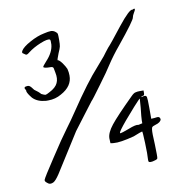

<svg xmlns="http://www.w3.org/2000/svg" viewBox="-78 -747 813 840"><g transform="rotate(-10 328.5 -327.0)"><path d="M564.5 -668.9Q570.3 -671.9 572.3 -671.9Q575.2 -671.9 575.2 -668.9Q575.2 -665 568.4 -654.3Q561.5 -642.6 560.5 -635.7Q560.5 -624 478.5 -523.4Q448.2 -487.3 421.9 -447.3Q408.2 -424.8 366.2 -368.2Q324.2 -310.5 318.4 -305.7Q315.4 -302.7 281.2 -256.8Q246.1 -210 229.5 -188.5Q213.9 -164.1 120.1 -15.6Q102.5 10.7 91.8 15.6Q85 18.6 80.1 18.6Q75.2 18.6 71.3 16.6Q56.6 6.8 56.6 1Q56.6 -1 56.6 -2Q59.6 -11.7 111.3 -89.8Q162.1 -168 191.4 -207Q214.8 -238.3 238.3 -273.4Q317.4 -391.6 370.1 -449.2Q396.5 -480.5 405.3 -490.2Q408.2 -493.2 417 -505.9Q426.8 -517.6 430.7 -523.4Q443.4 -536.1 499 -607.4Q551.8 -673.8 564.5 -668.9ZM165 -633.8Q185.5 -638.7 196.3 -638.7Q197.3 -638.7 198.2 -638.7Q209 -637.7 216.8 -630.9Q223.6 -626 224.6 -621.1Q225.6 -616.2 225.6 -594.7Q225.6 -574.2 223.6 -565.4Q221.7 -556.6 212.9 -537.1Q201.2 -507.8 204.1 -507.8Q210 -507.8 222.7 -491.2Q234.4 -474.6 239.3 -462.9Q243.2 -447.3 243.2 -433.6Q244.1 -385.7 191.4 -357.4Q165 -341.8 132.8 -341.8Q127.9 -341.8 123 -341.8Q85 -344.7 64.5 -366.2Q46.9 -387.7 44.9 -398.4Q46.9 -398.4 43 -406.2Q40 -410.2 40 -413.1Q40 -415 41 -416Q44.9 -419.9 54.7 -419.9Q61.5 -419.9 65.4 -416Q69.3 -413.1 80.1 -398.4Q98.6 -385.7 107.4 -375Q121.1 -368.2 125 -368.2Q129.9 -368.2 143.6 -376Q172.9 -390.6 181.6 -410.2Q190.4 -428.7 184.6 -456.1Q181.6 -469.7 180.7 -476.6Q178.7 -483.4 168.9 -483.4Q136.7 -483.4 136.7 -490.2Q136.7 -493.2 153.3 -511.7Q185.5 -545.9 188.5 -580.1Q189.5 -599.6 186.5 -602.5Q177.7 -608.4 143.6 -594.7Q110.4 -581.1 87.9 -563.5Q75.2 -552.7 70.3 -556.6Q65.4 -560.5 58.6 -564.5Q54.7 -567.4 58.6 -575.2Q67.4 -590.8 101.6 -609.4Q134.8 -627.9 165 -633.8ZM496.1 -297.9Q507.8 -309.6 515.6 -310.5Q522.5 -312.5 533.2 -312.5Q539.1 -312.5 550.8 -312.5Q550.8 -309.6 550.8 -300.8Q550.8 -290 544.9 -290Q539.1 -290 537.1 -287.1Q536.1 -286.1 537.1 -285.2Q539.1 -285.2 543.9 -287.1Q558.6 -291 560.5 -281.2Q562.5 -272.5 562.5 -234.4Q562.5 -217.8 562.5 -184.6Q565.4 -184.6 577.1 -185.5Q590.8 -188.5 597.7 -185.5Q602.5 -180.7 602.5 -175.8Q602.5 -169.9 593.8 -163.1Q586.9 -158.2 576.2 -155.3Q563.5 -151.4 561.5 -148.4Q558.6 -146.5 557.6 -136.7Q555.7 -123 558.6 -72.3Q560.5 -14.6 558.6 -9.8Q557.6 -4.9 544.9 -2Q536.1 1 529.3 1Q526.4 1 524.4 1Q519.5 0 518.6 -2Q517.6 -3.9 517.6 -10.7Q519.5 -34.2 517.6 -85Q515.6 -136.7 513.7 -136.7Q509.8 -136.7 473.6 -122.1Q410.2 -105.5 382.8 -108.4Q377.9 -108.4 368.2 -110.4Q368.2 -115.2 367.2 -131.8Q367.2 -156.2 393.6 -189.5Q419.9 -222.7 496.1 -297.9ZM525.4 -239.3Q528.3 -271.5 528.3 -278.3Q528.3 -280.3 528.3 -280.3Q528.3 -280.3 528.3 -280.3Q526.4 -280.3 498 -249Q468.8 -215.8 452.1 -196.3Q417 -154.3 417 -147.5Q417 -146.5 418 -146.5Q418 -145.5 418.9 -145.5Q423.8 -145.5 458 -158.2Q492.2 -171.9 502.9 -168Q508.8 -169.9 520.5 -171.9Q520.5 -175.8 520.5 -185.5Q520.5 -196.3 525.4 -239.3Z"/></g></svg>

Font: Yahfie
Style: Heavy
Weight: 600
Designer: Joe Palazzolo
Foundry: jozolo LLC
Version: Version 001.000